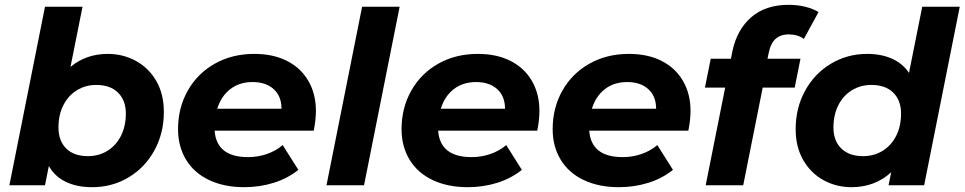

<svg xmlns="http://www.w3.org/2000/svg" viewBox="-20 -770 4009 798"><path d="M661 -305Q661 -216 621.5 -144.5Q582 -73 514 -32.5Q446 8 363 8Q300 8 254 -14Q208 -36 183 -80L167 0H19L167 -742H323L273 -492Q338 -546 428 -546Q491 -546 544.5 -517Q598 -488 629.5 -433.5Q661 -379 661 -305ZM503 -298Q503 -353 470.5 -385Q438 -417 380 -417Q335 -417 299 -394.5Q263 -372 243 -332Q223 -292 223 -240Q223 -185 255 -153Q287 -121 345 -121Q391 -121 427 -143.5Q463 -166 483 -206Q503 -246 503 -298Z M1284 -227H872Q880 -117 1011 -117Q1052 -117 1089.5 -130Q1127 -143 1155 -167L1220 -64Q1175 -28 1117 -10Q1059 8 995 8Q912 8 849.5 -21.5Q787 -51 753.5 -106Q720 -161 720 -233Q720 -322 760.5 -393.5Q801 -465 873 -505.5Q945 -546 1037 -546Q1115 -546 1172.5 -517Q1230 -488 1261.5 -434Q1293 -380 1293 -309Q1293 -272 1284 -227ZM883 -318H1150Q1150 -370 1117.5 -399.5Q1085 -429 1030 -429Q975 -429 937 -399.5Q899 -370 883 -318Z M1485 -742H1641L1493 0H1337Z M2213 -227H1801Q1809 -117 1940 -117Q1981 -117 2018.5 -130Q2056 -143 2084 -167L2149 -64Q2104 -28 2046 -10Q1988 8 1924 8Q1841 8 1778.5 -21.5Q1716 -51 1682.5 -106Q1649 -161 1649 -233Q1649 -322 1689.5 -393.5Q1730 -465 1802 -505.5Q1874 -546 1966 -546Q2044 -546 2101.5 -517Q2159 -488 2190.5 -434Q2222 -380 2222 -309Q2222 -272 2213 -227ZM1812 -318H2079Q2079 -370 2046.5 -399.5Q2014 -429 1959 -429Q1904 -429 1866 -399.5Q1828 -370 1812 -318Z M2841 -227H2429Q2437 -117 2568 -117Q2609 -117 2646.5 -130Q2684 -143 2712 -167L2777 -64Q2732 -28 2674 -10Q2616 8 2552 8Q2469 8 2406.5 -21.5Q2344 -51 2310.5 -106Q2277 -161 2277 -233Q2277 -322 2317.5 -393.5Q2358 -465 2430 -505.5Q2502 -546 2594 -546Q2672 -546 2729.5 -517Q2787 -488 2818.5 -434Q2850 -380 2850 -309Q2850 -272 2841 -227ZM2440 -318H2707Q2707 -370 2674.5 -399.5Q2642 -429 2587 -429Q2532 -429 2494 -399.5Q2456 -370 2440 -318Z M3174 -546 3170 -526H3307L3283 -406H3150L3069 0H2913L2994 -406H2910L2934 -526H3018L3024 -557Q3043 -647 3102.5 -698.5Q3162 -750 3258 -750Q3294 -750 3326.5 -742Q3359 -734 3382 -720L3321 -608Q3296 -627 3259 -627Q3223 -627 3202.5 -607.5Q3182 -588 3174 -546Z M3969 -742 3821 0H3673L3684 -54Q3616 8 3519 8Q3456 8 3403 -21Q3350 -50 3318.5 -104.5Q3287 -159 3287 -233Q3287 -322 3326.5 -393.5Q3366 -465 3434 -505.5Q3502 -546 3584 -546Q3643 -546 3687.5 -526Q3732 -506 3758 -467L3813 -742ZM3725 -298Q3725 -353 3692.5 -385Q3660 -417 3602 -417Q3556 -417 3520 -394.5Q3484 -372 3464 -332Q3444 -292 3444 -240Q3444 -185 3476.5 -153Q3509 -121 3567 -121Q3613 -121 3649 -143.5Q3685 -166 3705 -206Q3725 -246 3725 -298Z"/></svg>

Font: Idrija
Style: Bold Italic
Weight: 700
Italic angle: -11.3°
Designer: Julieta Ulanovsky
Foundry: Julieta Ulanovsky
Version: Version 7.200